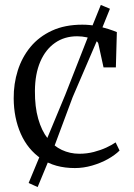

<svg xmlns="http://www.w3.org/2000/svg" viewBox="-20 -670 542 778"><path d="M283.5 11Q202.5 11 147.5 -26.5Q92.5 -64 64.2 -128Q36 -192 35.5 -271Q35 -330.5 52 -384.2Q69 -438 103.5 -479.8Q138 -521.5 190.5 -545.8Q243 -570 313.5 -570Q342.5 -570 369.8 -564.8Q397 -559.5 418.8 -552.5Q440.5 -545.5 453.5 -540L449.5 -397H399.5L378.5 -493Q377 -501 363.8 -507.8Q350.5 -514.5 331.5 -518.8Q312.5 -523 292.5 -523Q241 -523 202.8 -496.2Q164.5 -469.5 143.2 -420Q122 -370.5 121.5 -302Q121 -237 134.8 -188.8Q148.5 -140.5 173 -109.2Q197.5 -78 230.5 -62.5Q263.5 -47 301.5 -47Q332 -47 360 -54.2Q388 -61.5 410.8 -72Q433.5 -82.5 448.5 -93L464.5 -60Q446 -41.5 416.8 -25.2Q387.5 -9 352.8 1Q318 11 283.5 11ZM132.5 88 96 71.5 157 -75.5 244.5 -286 343.5 -538.5 388.5 -650 425.5 -634.5 380.5 -523 274.5 -276.5 194 -60.5Z"/></svg>

Font: Merriweather Light 18pt Light
Style: Regular
Weight: 300
Version: Version 2.100